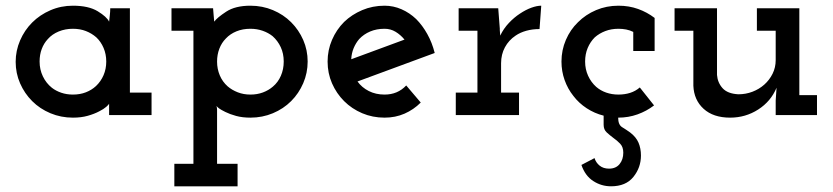

<svg xmlns="http://www.w3.org/2000/svg" viewBox="-20 -404 2923 674"><path d="M512 0V-79H436V-375H367Q367 -363 365.5 -350.5Q364 -338 363 -328Q355 -345 323 -364.5Q291 -384 236 -384Q194 -384 157 -368Q120 -352 93 -325Q66 -298 50.5 -262Q35 -226 35 -187Q35 -147 50.5 -111.5Q66 -76 93 -49Q120 -22 157 -6.5Q194 9 236 9Q265 9 288 2.5Q311 -4 328 -13Q344 -21 353 -29Q362 -37 363 -40Q363 -33 363 -30Q363 -27 363 -20V0ZM236 -303Q261 -303 281.5 -295Q302 -287 318 -273Q334 -258 343.5 -236Q353 -214 353 -188Q353 -162 343.5 -140Q334 -118 317 -102Q302 -88 281.5 -80Q261 -72 236 -72Q214 -72 195 -78.5Q176 -85 162 -96Q142 -112 130.5 -136Q119 -160 119 -188Q119 -212 126.5 -232Q134 -252 148 -267Q163 -284 186 -293.5Q209 -303 236 -303Z M592 250H814V171H742V-19Q742 -21 741.5 -25Q741 -29 740 -32Q743 -28 749 -23.5Q755 -19 771 -11Q787 -3 809 3Q831 9 859 9Q901 9 938 -6.5Q975 -22 1002 -49Q1029 -76 1044.5 -112Q1060 -148 1060 -188Q1060 -228 1044.5 -263.5Q1029 -299 1002 -326Q975 -353 938 -368.5Q901 -384 859 -384Q806 -384 774 -363Q742 -342 732 -328Q731 -339 730 -350.5Q729 -362 728 -375H582V-296H659V171H592ZM859 -303Q882 -303 902 -296Q922 -289 937 -277Q955 -261 965.5 -238.5Q976 -216 976 -188Q976 -161 966 -138Q956 -115 938 -100Q923 -87 903 -79.5Q883 -72 859 -72Q835 -72 814.5 -80Q794 -88 779 -101Q761 -117 751.5 -139.5Q742 -162 742 -188Q742 -212 750 -233Q758 -254 773 -269Q788 -285 810 -294Q832 -303 859 -303Z M1330 -303Q1351 -303 1368.5 -292.5Q1386 -282 1400 -265Q1353 -248 1306.5 -230.5Q1260 -213 1213 -196Q1214 -217 1221.5 -235Q1229 -253 1241 -267Q1257 -284 1279.5 -293.5Q1302 -303 1330 -303ZM1457 -44 1406 -104Q1391 -88 1372 -80Q1353 -72 1330 -72Q1299 -72 1274.5 -84.5Q1250 -97 1235 -118Q1303 -143 1370.5 -168Q1438 -193 1506 -218Q1497 -254 1480 -284.5Q1463 -315 1441 -337Q1418 -359 1389.5 -371.5Q1361 -384 1330 -384Q1288 -384 1251.5 -368.5Q1215 -353 1188 -327Q1161 -300 1145.5 -264Q1130 -228 1130 -188Q1130 -147 1145.5 -111.5Q1161 -76 1188 -49Q1215 -22 1251.5 -6.5Q1288 9 1330 9Q1368 9 1400 -5Q1432 -19 1457 -44Z M1802 0V-79H1739V-182Q1739 -213 1752.5 -238Q1766 -263 1790 -279Q1806 -290 1827.5 -296Q1849 -302 1874 -302L1880 -384Q1865 -384 1845.5 -377Q1826 -370 1805 -356Q1785 -343 1766.5 -323.5Q1748 -304 1736 -279Q1734 -303 1734.5 -301Q1735 -299 1733 -323L1729 -375H1590V-296H1656V-79H1580V0Z M2230 142Q2230 117 2221.5 97Q2213 77 2192 61Q2178 51 2164 42.5Q2150 34 2150 9Q2186 9 2218 -2.5Q2250 -14 2276 -34L2226 -97Q2211 -84 2192 -78Q2173 -72 2151 -72Q2128 -72 2108 -79Q2088 -86 2073 -99Q2055 -115 2044.5 -138Q2034 -161 2034 -188Q2034 -214 2043 -235.5Q2052 -257 2068 -273Q2084 -287 2105 -295Q2126 -303 2151 -303Q2165 -303 2178 -300.5Q2191 -298 2203 -292V-225H2278V-341Q2252 -361 2220 -372.5Q2188 -384 2151 -384Q2109 -384 2072.5 -368.5Q2036 -353 2009 -326Q1982 -300 1966.5 -264Q1951 -228 1951 -188Q1951 -154 1962 -123Q1973 -92 1993 -67Q2012 -42 2039.5 -24Q2067 -6 2099 2V34Q2099 51 2110 61Q2121 71 2133 80Q2146 89 2157 100.5Q2168 112 2168 132Q2168 156 2155 172Q2142 188 2118 188Q2098 188 2085 177.5Q2072 167 2067 151L2021 175Q2034 213 2062.5 231.5Q2091 250 2125 250Q2177 250 2203.5 217Q2230 184 2230 142Z M2706 -96 2703 -51V0H2848V-70H2786V-375H2637V-296H2703V-193Q2703 -167 2692 -145Q2681 -123 2663 -107Q2645 -91 2621.5 -82Q2598 -73 2572 -73Q2534 -75 2516.5 -94.5Q2499 -114 2497 -141V-375H2348V-296H2414V-103Q2416 -53 2450 -22Q2484 9 2543 9Q2597 9 2641.5 -19.5Q2686 -48 2706 -96Z"/></svg>

Font: Josefin Slab Thin
Style: Bold
Weight: 700
Version: Version 2.000